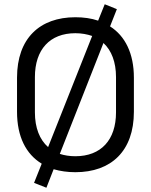

<svg xmlns="http://www.w3.org/2000/svg" viewBox="-20 -795 709 902"><path d="M334 14C502 14 609 -85 609 -270V-430C609 -544 568 -626 497 -671L529 -752L472 -775L441 -698C409 -709 373 -714 334 -714C167 -714 60 -615 60 -430V-270C60 -153 102 -71 176 -26L140 64L198 87L232 0C263 9 297 14 334 14ZM144 -267V-433C144 -562 214 -639 334 -639C363 -639 390 -634 413 -626L206 -104C166 -139 144 -195 144 -267ZM261 -72 466 -593C504 -558 525 -503 525 -433V-267C525 -138 455 -61 334 -61C307 -61 283 -65 261 -72Z"/></svg>

Font: Meta Space
Style: Regular
Weight: 400
Designer: Meta Pool / Florian Karsten
Foundry: Meta Pool / Florian Karsten
Version: Version 2.000;Glyphs 3.1.1 (3137)